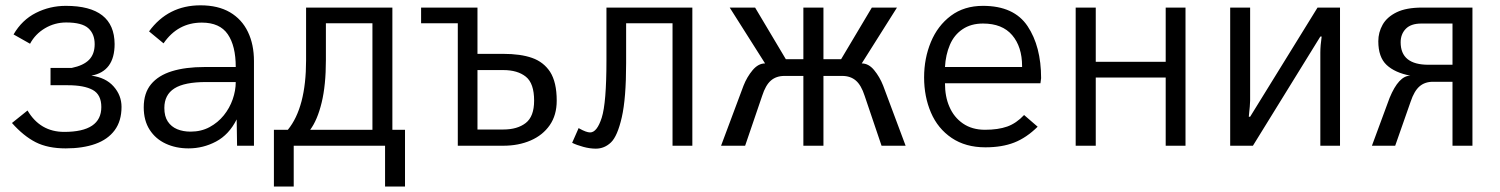

<svg xmlns="http://www.w3.org/2000/svg" viewBox="-20 -548 5639 722"><path d="M227 10Q160 10 114.2 -13.2Q68.5 -36.5 25 -85.5L83.5 -132.5Q131 -52 221.5 -52Q361 -52 361 -145.5Q361 -192 328.8 -209.8Q296.5 -227.5 235.5 -227.5H170V-292.5H249.5Q293.5 -301.5 314.8 -323Q336 -344.5 336 -382Q336 -420.5 312 -442Q288 -463.5 229 -463.5Q186 -463.5 149.2 -441.8Q112.5 -420 93 -383.5L31 -418.5Q62.5 -473 115 -499.5Q167.5 -526 227.5 -526Q410 -526 411 -382.5Q411 -279.5 323.5 -263.5Q377.5 -256.5 407.2 -223Q437 -189.5 437 -146Q437 -93 411.2 -58.2Q385.5 -23.5 338.5 -6.8Q291.5 10 227 10Z M689 10Q641.5 10 603.2 -7.8Q565 -25.5 542.8 -60Q520.5 -94.5 520.5 -144.5Q520.5 -198 548 -231.2Q575.5 -264.5 626.5 -280.2Q677.5 -296 749 -296H866.5Q866.5 -375.5 836.5 -419.2Q806.5 -463 739 -463Q648.5 -463 595 -385L540.5 -430Q612 -528 734 -528Q800 -528 844.8 -501.8Q889.5 -475.5 912.2 -428.2Q935 -381 935 -318.5V0H871.5L870 -99Q841 -41.5 792.5 -15.8Q744 10 689 10ZM696.5 -53Q736.5 -53 768 -70Q799.5 -87 821.5 -114.2Q843.5 -141.5 855 -174.5Q866.5 -207.5 866.5 -239.5H755Q673.5 -239.5 635.8 -215.5Q598 -191.5 598 -142Q598 -110.5 611 -91Q624 -71.5 646.2 -62.2Q668.5 -53 696.5 -53Z M1503 153.5H1428V0H1084.5V153.5H1010V-60H1062.5Q1131 -144 1131 -321V-519.5H1455.5V-60H1503ZM1380.5 -60V-460.5H1205.5V-322Q1205.5 -227.5 1189.5 -162Q1173.5 -96.5 1146.5 -60Z M1872.5 0H1701.5V-460.5H1563.5V-519.5H1775.5V-345.5H1871.5Q1938 -345.5 1981 -330.2Q2024 -315 2048.5 -278Q2073.5 -239 2073.5 -169.5Q2073.5 -115 2047.2 -77.2Q2021 -39.5 1975.5 -19.8Q1930 0 1872.5 0ZM1872.5 -61Q1925.5 -61 1957 -85.5Q1988.5 -110 1988.5 -169.5Q1988.5 -234.5 1957.5 -259.5Q1926.5 -284.5 1872.5 -284.5H1775.5V-61Z M2220.5 11Q2198 11 2173.2 4.2Q2148.5 -2.5 2131.5 -11L2156 -66.5L2159 -64.5Q2185 -50 2199 -50Q2225 -50 2242.8 -105.5Q2260.5 -161 2260.5 -321V-519.5H2583.5V0H2509V-460.5H2334.5V-310.5Q2334.5 -178 2318.2 -107Q2302 -36 2277.5 -12.5Q2253 11 2220.5 11Z M3385.5 0H3295L3231.5 -187.5Q3218.5 -228 3198.2 -245.2Q3178 -262.5 3147 -262.5H3076.5V0H3001V-262.5H2930Q2899 -262.5 2879 -245.2Q2859 -228 2846 -187.5L2782 0H2691.5L2776 -226Q2789 -259 2810.2 -284.2Q2831.5 -309.5 2857 -309.5L2724 -519.5H2819.5L2935 -325.5H3001V-519.5H3076.5V-325.5H3143L3258.5 -519.5H3353L3220.5 -309.5Q3246.5 -309.5 3267.2 -284.2Q3288 -259 3301 -226Z M3685.5 6Q3611 6 3558.8 -29.2Q3506.5 -64.5 3480.8 -124.5Q3455 -184.5 3455 -257Q3455 -328.5 3480.5 -390Q3506 -451.5 3555.8 -488.8Q3605.5 -526 3676.5 -526Q3793 -526 3844 -449.8Q3895 -373.5 3895 -254L3892.5 -235H3533.5Q3533.5 -184.5 3550 -147Q3567 -107 3601.2 -83.5Q3635.5 -60 3684 -60Q3733.5 -60 3767.8 -72.2Q3802 -84.5 3831 -115.5L3882 -71.5Q3840 -30 3794 -12Q3748 6 3685.5 6ZM3823.5 -296V-299Q3823.5 -372 3786.2 -415.8Q3749 -459.5 3676.5 -459.5Q3631.5 -459.5 3599.8 -438.2Q3568 -417 3552 -379.5Q3536 -342 3533.5 -296Z M4438 0H4363.5V-256.5H4100.5V0H4025V-519.5H4100.5V-315.5H4363.5V-519.5H4438Z M5019 0H4945V-350Q4945 -376.5 4950 -410.5H4945L4691.5 0H4606V-519.5H4681V-170Q4681 -155.5 4676 -109H4681L4934.5 -519.5H5019Z M5517 0H5442V-240.5H5368.5Q5338 -240.5 5318 -223.2Q5298 -206 5284.5 -165.5L5226.5 0H5139L5205.5 -180Q5240 -263.5 5283.5 -263.5Q5225.5 -274.5 5194.2 -303.8Q5163 -333 5163 -393Q5163 -426 5179.2 -455Q5195.5 -484 5231.8 -501.8Q5268 -519.5 5328 -519.5H5517ZM5442 -304.5V-459.5H5325Q5285.5 -459.5 5266.2 -439.5Q5247 -419.5 5247 -389Q5247 -304.5 5351.5 -304.5Z"/></svg>

Font: Acari Sans
Style: Regular
Weight: 400
Designer: Alfredo Marco Pradil and Stefan Peev (font) & Cristiano Sobral (main changes)
Foundry: Alfredo Marco Pradil and Stefan Peev (font) & Cristiano Sobral (main changes)
Version: Version 1.063; ttfautohint (v1.8.3)